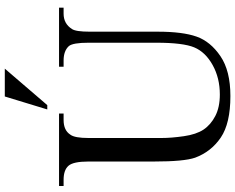

<svg xmlns="http://www.w3.org/2000/svg" viewBox="-110 -853 980 800"><g transform="rotate(-90 380.0 -453.0)"><path d="M502 -678V-697H748V-678H723Q681 -678 659 -643Q648 -627 648 -569V-286Q648 -182 627.5 -124Q607 -66 546 -24.5Q485 17 380 17Q266 17 207 -23Q148 -63 123 -130Q107 -176 107 -301V-574Q107 -638 89 -658Q71 -678 31 -678H5V-697H307V-678H280Q237 -678 219 -650Q205 -632 205 -574V-270Q205 -229 212.5 -177Q220 -125 240 -95Q260 -65 296.5 -46Q333 -27 386 -27Q455 -27 509 -57Q563 -87 582.5 -133.5Q602 -180 602 -292V-574Q602 -639 588 -656Q568 -678 528 -678ZM494 -923 342 -746H324L378 -923Z"/></g></svg>

Font: MM Ethnic
Style: Regular
Weight: 400
Designer: Khon Soe Zaw Thu
Version: Version 1.00 July 18, 2016, initial release